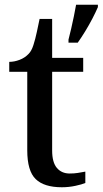

<svg xmlns="http://www.w3.org/2000/svg" viewBox="-20 -780 433 810"><path d="M269 -613Q275 -635 280.5 -660Q286 -685 291.5 -710.5Q297 -736 301 -760H393V-750Q384 -729 370 -702Q356 -675 339.5 -648Q323 -621 308 -600H269ZM241 10Q166 10 130.5 -24.5Q95 -59 95 -146V-477H19V-519Q40 -519 62.5 -527.5Q85 -536 101 -553Q113 -565 121 -590Q129 -615 135.5 -645.5Q142 -676 147 -700H200V-536H331V-477H200V-145Q200 -95 220 -71.5Q240 -48 274 -48Q293 -48 308.5 -50.5Q324 -53 340 -56V-8Q326 -2 298 4Q270 10 241 10Z"/></svg>

Font: ET Text
Style: Regular
Weight: 470
Designer: Monotype Design Team
Foundry: Monotype Imaging Inc.
Version: Version 2.009